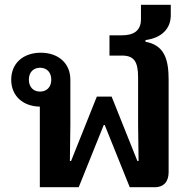

<svg xmlns="http://www.w3.org/2000/svg" viewBox="-20 -785 817 805"><path d="M147 0H310L415 -261H419L524 0H628C669 0 687 -26 687 -63V-450C687 -534 671 -595 590 -610V-617C658 -626 696 -665 696 -721V-765H571V-704C571 -653 536 -637 491 -637H439V-552H491C541 -552 559 -528 559 -461V-262L561 -110H556L448 -380H386L278 -110H273L275 -262V-451C275 -521 223 -564 151 -564C79 -564 27 -521 27 -451C27 -382 77 -339 147 -338ZM148 -401C120 -401 101 -420 101 -451C101 -482 120 -501 148 -501C176 -501 195 -482 195 -451C195 -420 176 -401 148 -401Z"/></svg>

Font: IBM Plex Thai Looped SemiBold
Style: Regular
Weight: 600
Designer: Mike Abbink, Paul van der Laan, Pieter van Rosmalen, Ben Mitchell, Mark Frömberg
Foundry: Bold Monday
Version: Version 1.0